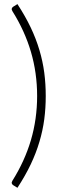

<svg xmlns="http://www.w3.org/2000/svg" viewBox="-20 -783 298 936"><path d="M161 -315Q161 -427.5 130.8 -530.2Q100.5 -633 40.5 -728.5Q35.5 -737 37.8 -742.2Q40 -747.5 44 -750L65 -763Q103.5 -704 129.8 -648.8Q156 -593.5 172.2 -538.8Q188.5 -484 195.8 -428.8Q203 -373.5 203 -315Q203 -256.5 195.8 -201.5Q188.5 -146.5 172.2 -91.8Q156 -37 129.8 18.2Q103.5 73.5 65 132.5L44 119.5Q40 117 37.8 111.8Q35.5 106.5 40.5 98Q100.5 2.5 130.8 -100.2Q161 -203 161 -315Z"/></svg>

Font: Lato Light
Style: Regular
Weight: 300
Designer: Lukasz Dziedzic
Foundry: tyPoland Lukasz Dziedzic
Version: Version 2.007; 2014-02-27